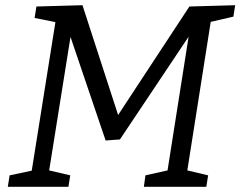

<svg xmlns="http://www.w3.org/2000/svg" viewBox="-20 -718 924 738"><path d="M884 -698 877 -654 790 -634 700 -63 780 -44 773 0H533L539 -44L624 -63L705 -577L441 -182L386 -178L251 -576L169 -63L250 -44L243 0H10L17 -44L102 -62L193 -633L113 -649L120 -693L297 -698L434 -276L708 -693Z"/></svg>

Font: Bitter Pro
Style: Italic
Weight: 400
Italic angle: -9°
Designer: Sol Matas, and Bitter project Authors
Foundry: Sol Matas
Version: Version 1.010